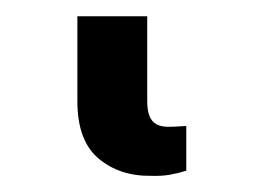

<svg xmlns="http://www.w3.org/2000/svg" viewBox="-20 26 322 235"><path d="M164.6 241.2Q126.5 241.7 100.6 220Q74.7 198.2 74.7 149.9V45.9H160.2V149.4Q160.2 166.5 166.3 173.8Q172.4 181.2 186 181.2Q192.9 181.2 198.7 180.7Q204.6 180.2 208 180.2V234.9Q199.2 237.8 188.7 239.7Q178.2 241.7 164.6 241.2Z"/></svg>

Font: V-Inter
Style: SemiBold-600
Weight: 600
Designer: Rasmus Andersson
Foundry: rsms
Version: Version 4.000;git-4146feb